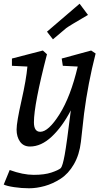

<svg xmlns="http://www.w3.org/2000/svg" viewBox="-23 -775 571 1030"><path d="M-3 215 29 137Q100 163 158 163Q216 163 253 150.5Q290 138 303 127Q313 116 324 56Q335 -4 357 -183Q311 -95 254.5 -42Q198 11 138 11Q103 11 84.5 -15Q66 -41 66 -80Q66 -119 92 -234Q118 -349 124 -418L41 -422V-461L207 -504L229 -484Q159 -214 159 -119Q159 -68 193 -68Q237 -68 296.5 -162.5Q356 -257 394 -418L314 -422L308 -461L466 -504L490 -488Q449 -328 428 -166Q423 -121 411 -14Q403 55 373.5 106Q344 157 302 184Q260 211 216.5 223Q173 235 133 235Q93 235 53 229Q13 223 -3 215ZM404 -755 449 -695Q346 -635 332 -624L261 -564L229 -605Z"/></svg>

Font: Andada
Style: Italic
Weight: 400
Italic angle: -8.29999°
Designer: Carolina Giovagnoli
Foundry: Carolina Giovagnoli
Version: Version 1.003